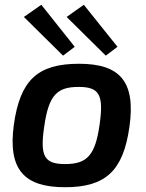

<svg xmlns="http://www.w3.org/2000/svg" viewBox="-20 -771 613 804"><path d="M153 -751 80 -700 244 -538 293 -575ZM331 -751 259 -700 423 -538 472 -575ZM311 -504C136 -504 64 -434 38 -249C12 -59 83 13 252 13C422 13 496 -55 522 -240C549 -430 482 -504 311 -504ZM310 -407C396 -407 415 -374 397 -249C379 -121 345 -84 253 -84C165 -84 147 -117 165 -240C184 -375 220 -407 310 -407Z"/></svg>

Font: Exo 2 Semi Bold
Style: Italic
Weight: 600
Italic angle: -8°
Designer: Natanael Gama
Version: Version 1.001;PS 001.001;hotconv 1.0.88;makeotf.lib2.5.64775